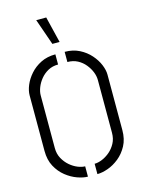

<svg xmlns="http://www.w3.org/2000/svg" viewBox="-135 -995 797 1077"><g transform="rotate(-15 263.5 -456.5)"><path d="M238 -766 185 -918H243L280 -766ZM293 5V-55Q313 -55 336.5 -64.5Q360 -74 381.5 -92Q403 -110 417.5 -136.5Q432 -163 432 -198V-504Q432 -527 422.5 -551Q413 -575 395 -597Q377 -619 351.5 -632.5Q326 -646 293 -646V-705Q341 -705 378 -686Q415 -667 440.5 -638Q466 -609 479 -577.5Q492 -546 492 -520V-197Q492 -145 471.5 -107Q451 -69 420 -44Q389 -19 355 -7Q321 5 293 5ZM238 5Q212 5 178 -7Q144 -19 112.5 -44Q81 -69 60.5 -107Q40 -145 40 -197V-520Q40 -547 53 -578.5Q66 -610 91.5 -639Q117 -668 154 -686.5Q191 -705 239 -705V-646Q206 -646 180.5 -632Q155 -618 137 -596Q119 -574 109.5 -549.5Q100 -525 100 -504V-198Q100 -164 114.5 -137.5Q129 -111 150.5 -92.5Q172 -74 195.5 -64.5Q219 -55 238 -55Z"/></g></svg>

Font: Stick No Bills ExtraLight Light
Style: Regular
Weight: 300
Version: Version 2.000